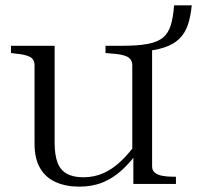

<svg xmlns="http://www.w3.org/2000/svg" viewBox="-20 -687 736 717"><path d="M184 -516V-155Q184 -108 195 -79.5Q206 -51 230 -38Q254 -25 291 -25Q332 -25 366.5 -40.5Q401 -56 432 -85.5Q463 -115 492 -156L499 -125Q469 -83 436 -52.5Q403 -22 364 -6Q325 10 276 10Q226 10 188 -7Q150 -24 129.5 -59.5Q109 -95 109 -150V-443Q109 -466 91 -475Q73 -484 36 -487L21 -489V-516ZM434 -516Q495 -516 532 -523Q569 -530 589 -547Q609 -564 618 -593.5Q627 -623 630 -667H696Q692 -625 681.5 -594Q671 -563 649.5 -542Q628 -521 592.5 -509.5Q557 -498 504 -494L548 -514V-66Q548 -51 558 -42.5Q568 -34 586 -30.5Q604 -27 628 -27H637V0H478V-108L474 -111V-443Q474 -466 454.5 -475.5Q435 -485 396 -487L374 -489V-516Z"/></svg>

Font: Roboto Serif 120pt Expanded Light
Style: Regular
Weight: 300
Width: 7
Designer: Greg Gazdowicz
Foundry: Commercial Type
Version: Version 1.008